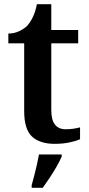

<svg xmlns="http://www.w3.org/2000/svg" viewBox="-20 -680 425 921"><path d="M242 10Q171 10 133.5 -25Q96 -60 96 -147V-472H20V-519Q47 -519 71 -530Q95 -541 111 -557Q126 -574 138 -599Q150 -624 157 -660H226V-536H355V-472H226V-152Q226 -105 243.5 -82.5Q261 -60 295 -60Q315 -60 331.5 -62.5Q348 -65 364 -69V-12Q349 -5 316.5 2.5Q284 10 242 10ZM132 208Q138 187 144.5 161.5Q151 136 157 110Q163 84 167 61H276V71Q267 92 251.5 119Q236 146 218.5 172.5Q201 199 185 221H132Z"/></svg>

Font: Noto Serif Gujarati SemiBold
Style: Regular
Weight: 600
Version: Version 2.102